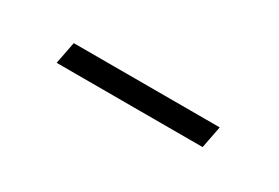

<svg xmlns="http://www.w3.org/2000/svg" viewBox="-12 -421 392 270"><g transform="rotate(30 184.5 -286.0)"><path d="M60 -268 67 -304H304L297 -268Z"/></g></svg>

Font: Saira SemiExpanded Thin
Style: Italic
Weight: 250
Width: 6
Italic angle: -12°
Designer: Hector Gatti with collaboration of the Omnibus-Type team
Foundry: Omnibus-Type
Version: Version 1.101